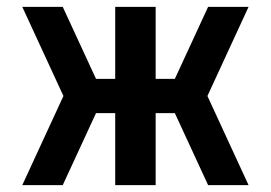

<svg xmlns="http://www.w3.org/2000/svg" viewBox="-20 -540 790 560"><path d="M45 0 165 -260 45 -520H163L260 -310H316V-520H434V-310H490L587 -520H705L585 -260L705 0H587L490 -210H434V0H316V-210H260L163 0Z"/></svg>

Font: Zed Sans Extended
Style: Bold
Weight: 700
Width: 7
Designer: Belleve Invis
Foundry: Belleve Invis
Version: Version 1.0.0; ttfautohint (v1.8.4)